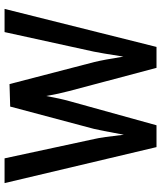

<svg xmlns="http://www.w3.org/2000/svg" viewBox="47 -746 699 833"><g transform="rotate(-90 396.5 -329.5)"><path d="M269.5 0 374 -377Q385.7 -418.9 396.5 -478.5Q406.2 -422.9 418 -378.9L518.6 0H609.4L774.4 -659.2H673.8L588.9 -271.5Q583 -244.1 567.4 -143.6Q553.7 -229.5 543.9 -269.5L448.2 -637.7L350.6 -634.8L253.9 -271.5Q248 -248 228.5 -141.6Q217.8 -237.3 210 -269.5L126 -659.2H18.6L174.8 0Z"/></g></svg>

Font: Yaldevi Colombo SemiBold
Style: Regular
Weight: 600
Designer: Sol Matas, Denzil Rajitha, Kosala Senevirathne and Pathum Egodawatta
Foundry: Mooniak
Version: Version 1.020 ; ttfautohint (v1.6)